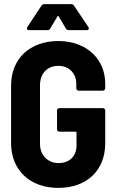

<svg xmlns="http://www.w3.org/2000/svg" viewBox="-20 -908 566 936"><path d="M121 -761H210C216 -761 222 -763 225 -769L260 -828C262 -832 264 -832 266 -828L301 -769C304 -763 310 -761 316 -761H403C409 -761 413 -764 413 -769C413 -771 412 -774 411 -776L341 -880C338 -885 333 -888 327 -888H196C190 -888 185 -885 182 -880L113 -776C108 -768 112 -761 121 -761ZM264 8C401 8 493 -75 493 -210V-369C493 -376 488 -381 481 -381H270C263 -381 258 -376 258 -369V-278C258 -271 263 -266 270 -266H348C351 -266 353 -264 353 -261V-199C353 -146 318 -113 266 -113C213 -113 175 -151 175 -207V-493C175 -549 210 -587 264 -587C318 -587 352 -549 352 -499V-478C352 -471 357 -466 364 -466H481C488 -466 493 -471 493 -478V-500C493 -621 401 -708 264 -708C126 -708 34 -622 34 -491V-210C34 -79 126 8 264 8Z"/></svg>

Font: Barlow Semi Condensed
Style: Bold
Weight: 700
Width: 4
Designer: Jeremy Tribby
Foundry: Tribby Type
Version: Version 1.422;hotconv 1.0.109;makeotfexe 2.5.65596